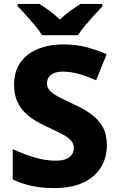

<svg xmlns="http://www.w3.org/2000/svg" viewBox="-20 -951 603 981"><path d="M526 -207Q526 -146 496 -96.5Q466 -47 406 -18.5Q346 10 255 10Q213 10 177 5Q141 0 108.5 -9.5Q76 -19 45 -34V-189Q99 -164 155.5 -147Q212 -130 264 -130Q297 -130 317.5 -138.5Q338 -147 347.5 -161.5Q357 -176 357 -195Q357 -218 341.5 -234.5Q326 -251 296 -266.5Q266 -282 223 -302Q191 -316 160.5 -334.5Q130 -353 105.5 -377.5Q81 -402 66.5 -436.5Q52 -471 52 -518Q52 -585 83.5 -630.5Q115 -676 172 -700Q229 -724 306 -724Q369 -724 422 -710Q475 -696 525 -674L471 -541Q423 -562 381.5 -573.5Q340 -585 301 -585Q274 -585 256 -577.5Q238 -570 229 -556.5Q220 -543 220 -525Q220 -504 234 -488.5Q248 -473 278 -457Q308 -441 357 -418Q410 -394 448 -366Q486 -338 506 -300.5Q526 -263 526 -207ZM195 -771Q181 -794 158.5 -821Q136 -848 112.5 -874Q89 -900 70 -918V-931H181Q207 -915 233.5 -895.5Q260 -876 286 -851Q312 -876 339 -895.5Q366 -915 392 -931H503V-918Q485 -900 461.5 -874Q438 -848 415.5 -821Q393 -794 378 -771Z"/></svg>

Font: Noto Sans Armenian ExtraBold
Style: Regular
Weight: 800
Version: Version 2.007